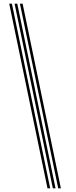

<svg xmlns="http://www.w3.org/2000/svg" viewBox="-20 -820 410 1040"><path d="M251.8 200H237.3L30 -800H44.5ZM309.8 200H295.3L88 -800H102.5ZM280.8 200H266.3L59 -800H73.5Z"/></svg>

Font: Big Shoulders Inline Thin
Style: Regular
Weight: 100
Designer: Patric King
Foundry: XO Type Co
Version: Version 2.002